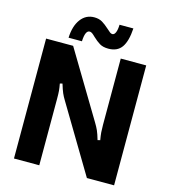

<svg xmlns="http://www.w3.org/2000/svg" viewBox="-136 -1073 1038 1180"><g transform="rotate(15 382.5 -483.0)"><path d="M64 0V-763H236L488 -343Q502 -320 511 -300Q520 -280 531 -242L547 -246Q542 -275 540.5 -294Q539 -313 539 -342V-763H701V0H528L274 -425Q261 -446 252.5 -465.5Q244 -485 233 -522L217 -518Q222 -491 223.5 -473Q225 -455 225 -423V0ZM349 -850Q347 -852 339 -859.5Q331 -867 324.5 -870.5Q318 -874 312 -874Q284 -874 281 -804H196Q199 -879 231.5 -922.5Q264 -966 317 -966Q347 -966 368 -953.5Q389 -941 413 -919Q427 -906 434.5 -900.5Q442 -895 450 -895Q462 -895 469.5 -912Q477 -929 478 -962H566Q561 -880 533.5 -841Q506 -802 449 -802Q415 -802 393.5 -815Q372 -828 349 -850Z"/></g></svg>

Font: Open Sauce Sans ExtraBold
Style: Regular
Weight: 800
Designer: Alfredo Marco Pradil
Foundry: Creative Sauce Fz LLC
Version: Version 1.477